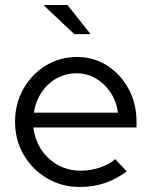

<svg xmlns="http://www.w3.org/2000/svg" viewBox="-20 -736 604 765"><path d="M298 9Q226 9 167.5 -25.5Q109 -60 74.5 -119Q40 -178 40 -251Q40 -323 73 -381.5Q106 -440 162 -474.5Q218 -509 287 -509Q354 -509 407.5 -474.5Q461 -440 492.5 -381.5Q524 -323 524 -251V-228H113Q119 -179 144.5 -140Q170 -101 211 -78.5Q252 -56 301 -56Q340 -56 377 -68Q414 -80 439 -102L485 -53Q443 -22 397.5 -6.5Q352 9 298 9ZM115 -287H450Q444 -332 420.5 -367.5Q397 -403 362 -423.5Q327 -444 285 -444Q242 -444 206 -424Q170 -404 146 -368.5Q122 -333 115 -287ZM276 -600 153 -716H249L341 -600Z"/></svg>

Font: Red Hat Display Variable
Style: Regular
Weight: 400
Designer: Pentagram, MCKL
Foundry: Pentagram, MCKL
Version: Version 1.021